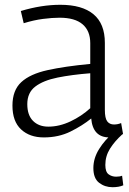

<svg xmlns="http://www.w3.org/2000/svg" viewBox="-20 -564 538 802"><path d="M32 -123Q32 -187 69 -221Q106 -255 178.5 -271Q251 -287 357 -297V-384Q357 -435 325 -462.5Q293 -490 229 -490Q198 -490 159.5 -485Q121 -480 79 -467L67 -518Q153 -544 232 -544Q323 -544 370.5 -504.5Q418 -465 418 -385V-105Q418 -70 428 -57Q438 -44 456 -44Q472 -44 486 -50L494 -4Q467 10 437 10Q368 10 361 -69Q324 -39 274.5 -14.5Q225 10 163 10Q104 10 68 -23.5Q32 -57 32 -123ZM94 -129Q94 -83 118 -59Q142 -35 182 -35Q228 -35 274.5 -57Q321 -79 357 -112V-258Q280 -252 220.5 -240Q161 -228 127.5 -202.5Q94 -177 94 -129ZM450 218Q418 218 394 199.5Q370 181 370 138Q370 97 394 58.5Q418 20 456 -12L490 -2Q459 26 439.5 57Q420 88 420 125Q420 154 433.5 164Q447 174 465 174Q480 174 490 170L495 210Q477 218 450 218Z"/></svg>

Font: Georama Light
Style: Regular
Weight: 300
Designer: Jean-Baptiste Levee
Foundry: Production Type
Version: Version 1.000